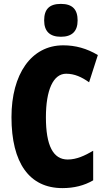

<svg xmlns="http://www.w3.org/2000/svg" viewBox="-20 -957 547 987"><path d="M293 -937C233 -937 207 -909 207 -852C207 -796 236 -768 293 -768C350 -768 379 -796 379 -852C379 -908 353 -937 293 -937ZM320 -578C363 -578 400 -561 438 -534L483 -674C426 -708 368 -724 305 -724C140 -724 39 -575 39 -355C39 -119 131 10 301 10C360 10 413 -3 459 -30V-182C416 -157 374 -137 328 -137C253 -137 216 -209 216 -354C216 -493 253 -578 320 -578Z"/></svg>

Font: Noto Sans Armenian ExtraCondensed Black
Style: Regular
Weight: 900
Width: 2
Designer: Monotype Design Team
Foundry: Monotype Imaging Inc.
Version: Version 2.008